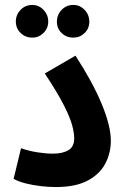

<svg xmlns="http://www.w3.org/2000/svg" viewBox="-20 -750 505 776"><path d="M35 -27 65 -151Q96 -140 130.5 -134.5Q165 -129 194 -129Q233 -129 256.5 -143Q280 -157 280 -191Q280 -212 271.5 -244Q263 -276 237.5 -326Q212 -376 161 -453L285 -525Q354 -419 391 -330Q428 -241 428 -181Q428 -132 406 -89.5Q384 -47 335 -20.5Q286 6 206 6Q179 6 147 2.5Q115 -1 85 -8.5Q55 -16 35 -27ZM111 -598Q82 -598 63 -617Q44 -636 44 -663Q44 -690 63 -710Q82 -730 111 -730Q137 -730 156 -710Q175 -690 175 -663Q175 -636 156 -617Q137 -598 111 -598ZM277 -598Q248 -598 229 -616.5Q210 -635 210 -662Q210 -690 229 -710Q248 -730 277 -730Q303 -730 322 -710Q341 -690 341 -662Q341 -635 322 -616.5Q303 -598 277 -598Z"/></svg>

Font: Noto Sans Arabic Cond
Style: Bold
Weight: 700
Width: 3
Designer: Monotype Design Team, Nadine Chahine, Nizar Qandah and Khaled Hosny
Foundry: Monotype Imaging Inc.
Version: Version 2.012; ttfautohint (v1.8.4.7-5d5b)